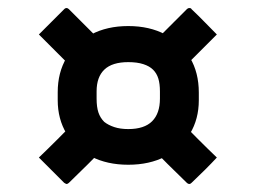

<svg xmlns="http://www.w3.org/2000/svg" viewBox="-20 -539 640 479"><path d="M245 -423Q232 -409 214.5 -392Q197 -375 182 -360Q180 -358 178 -357.5Q176 -357 174 -357.5Q172 -358 170 -360Q149 -381 124 -406Q99 -431 77 -453Q90 -466 106.5 -482.5Q123 -499 140 -516Q142 -518 143.5 -518.5Q145 -519 146 -519Q149 -519 152 -516Q175 -493 199.5 -468.5Q224 -444 245 -423ZM353 -423Q374 -444 398.5 -468.5Q423 -493 446 -516Q449 -519 452 -519Q454 -519 455.5 -518.5Q457 -518 458 -516Q475 -500 490 -484.5Q505 -469 521 -453Q499 -431 474 -406Q449 -381 428 -360Q426 -358 424 -357.5Q422 -357 420 -357.5Q418 -358 416 -360Q413 -363 404 -372Q395 -381 384 -391.5Q373 -402 364.5 -411Q356 -420 353 -423ZM353 -176Q367 -190 384 -207Q401 -224 416 -239Q419 -242 422 -242Q425 -242 428 -239Q449 -217 474 -192Q499 -167 521 -146Q508 -132 491.5 -115.5Q475 -99 458 -83Q457 -82 455.5 -81Q454 -80 452 -80Q449 -80 446 -83Q423 -105 398.5 -129.5Q374 -154 353 -176ZM245 -176Q224 -154 199.5 -129.5Q175 -105 152 -83Q149 -80 146 -80Q145 -80 143.5 -81Q142 -82 140 -83Q124 -99 108.5 -114.5Q93 -130 77 -146Q99 -167 124 -192Q149 -217 170 -239Q172 -241 174 -241.5Q176 -242 178 -241.5Q180 -241 182 -239Q185 -235 194 -226.5Q203 -218 214 -207Q225 -196 233.5 -187.5Q242 -179 245 -176ZM124 -309Q124 -358 146 -395Q168 -432 207.5 -453Q247 -474 300 -474Q353 -474 392.5 -453Q432 -432 454 -395Q476 -358 476 -308V-289Q476 -242 454 -205.5Q432 -169 392.5 -148.5Q353 -128 300 -128Q247 -128 207.5 -148.5Q168 -169 146 -205.5Q124 -242 124 -289ZM221 -293Q221 -272 225.5 -258.5Q230 -245 240 -235Q250 -227 265 -222Q280 -217 300 -217Q340 -217 359.5 -236.5Q379 -256 379 -293V-311Q379 -330 375 -343Q371 -356 362 -365Q353 -374 337.5 -379Q322 -384 300 -384Q260 -384 240.5 -365.5Q221 -347 221 -311Z"/></svg>

Font: Recursive SemiBold
Style: Regular
Weight: 600
Version: Version 1.085